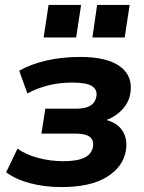

<svg xmlns="http://www.w3.org/2000/svg" viewBox="-20 -748 583 779"><path d="M5 0ZM229 11Q161 11 102.5 -4.5Q44 -20 5 -49L51 -145Q84 -121 134 -107.5Q184 -94 237 -94Q294 -94 323 -108.5Q352 -123 357 -152Q367 -206 287 -206H148L164 -307H290Q363 -307 371 -357Q376 -383 354 -398Q332 -413 274 -413Q221 -413 175.5 -401.5Q130 -390 91 -369L58 -461Q105 -488 168.5 -502.5Q232 -517 306 -517Q415 -517 467.5 -478Q520 -439 509 -370Q503 -333 477 -304.5Q451 -276 412 -261Q457 -249 477.5 -216.5Q498 -184 491 -138Q480 -71 413.5 -30Q347 11 229 11ZM355 -596 374 -728H506L486 -596ZM157 -596 177 -728H309L289 -596Z"/></svg>

Font: Winston
Style: Bold Italic
Weight: 700
Italic angle: -9°
Designer: Original fonts by Vernon Adams / Changes by Cristiano Sobral
Foundry: Original fonts by Vernon Adams / Changes by Cristiano Sobral
Version: Version 2.503;July 17, 2020;FontCreator 13.0.0.2655 64-bit